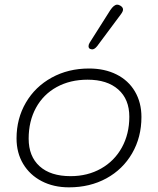

<svg xmlns="http://www.w3.org/2000/svg" viewBox="-20 -794 678 824"><path d="M51 -200Q51 -285 91 -353.5Q131 -422 202 -461Q273 -500 362 -500Q429 -500 480 -474.5Q531 -449 559 -401.5Q587 -354 587 -292Q587 -205 547 -136Q507 -67 436.5 -28.5Q366 10 276 10Q210 10 159 -16.5Q108 -43 79.5 -90.5Q51 -138 51 -200ZM535 -293Q535 -368 487.5 -410Q440 -452 356 -452Q281 -452 223.5 -420.5Q166 -389 134.5 -331.5Q103 -274 103 -199Q103 -123 150 -80.5Q197 -38 283 -38Q356 -38 413.5 -70.5Q471 -103 503 -161Q535 -219 535 -293ZM360 -596Q360 -603 365 -611L453 -750Q469 -774 483 -774Q489 -774 496 -770Q508 -763 508 -753Q508 -745 499 -733L397 -596Q386 -582 375 -582Q373 -582 367 -584Q360 -587 360 -596Z"/></svg>

Font: Kodchasan ExtraLight
Style: Italic
Weight: 275
Italic angle: -10°
Version: Version 1.000; ttfautohint (v1.6)